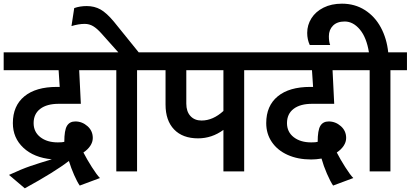

<svg xmlns="http://www.w3.org/2000/svg" viewBox="-30 -933 2235 1045"><path d="M-10 -648H533V-551H401L410 -368H290Q225 -368 189 -340.5Q153 -313 153 -263Q153 -215 189.5 -186.5Q226 -158 285 -158Q310 -158 320 -161Q320 -224 334.5 -248Q349 -272 380 -272Q417 -272 446 -246.5Q475 -221 475 -182Q475 -160 461.5 -139.5Q448 -119 424 -103Q443 -66 470 -23.5Q497 19 514 36L404 77Q390 57 373.5 19.5Q357 -18 345 -57Q269 2 105 92L19 19Q88 -13 136.5 -29.5Q185 -46 252 -66Q155 -75 97.5 -128.5Q40 -182 40 -263Q40 -357 102.5 -408.5Q165 -460 280 -460H295L289 -551H-10Z M806 -551H716V0H603V-551H513V-648H614L522 -751Q498 -778 477 -790.5Q456 -803 431 -803Q398 -803 359 -791L374 -889Q405 -900 442 -900Q484 -900 517 -881.5Q550 -863 590 -815L725 -648H806Z M786 -648H1389V-551H1299V0H1186V-226Q1123 -180 1048 -180Q964 -180 917.5 -228.5Q871 -277 871 -364V-551H786ZM1067 -277Q1129 -277 1186 -329V-551H984V-369Q984 -326 1006.5 -301.5Q1029 -277 1067 -277Z M1419 -263Q1419 -357 1481.5 -408.5Q1544 -460 1659 -460H1674L1668 -551H1369V-648H1912V-551H1780L1789 -368H1669Q1604 -368 1568 -340.5Q1532 -313 1532 -263Q1532 -215 1568.5 -186.5Q1605 -158 1664 -158Q1689 -158 1699 -161Q1699 -224 1713.5 -248Q1728 -272 1759 -272Q1796 -272 1825 -246.5Q1854 -221 1854 -182Q1854 -160 1840.5 -139.5Q1827 -119 1803 -103Q1822 -66 1849 -23.5Q1876 19 1893 36L1783 77Q1768 55 1749.5 12.5Q1731 -30 1720 -70Q1690 -65 1664 -65Q1591 -65 1535.5 -90Q1480 -115 1449.5 -160Q1419 -205 1419 -263Z M1642 -754Q1642 -797 1665 -833.5Q1688 -870 1731 -891.5Q1774 -913 1831 -913Q1901 -913 1955.5 -878.5Q2010 -844 2042.5 -784Q2075 -724 2083 -648H2185V-551H2095V0H1982V-551H1892V-648H1978Q1965 -729 1928.5 -772.5Q1892 -816 1846 -816Q1805 -816 1782.5 -793.5Q1760 -771 1760 -736Q1760 -706 1767 -688H1656Q1642 -718 1642 -754Z"/></svg>

Font: Madhuban Medium
Style: Regular
Weight: 500
Designer: jaikishan Patel
Foundry: MagicType
Version: Version 1.000